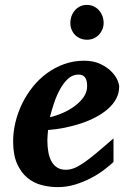

<svg xmlns="http://www.w3.org/2000/svg" viewBox="-20 -746 520 778"><path d="M333 -396Q333 -404.8 331.8 -413.3Q330.6 -421.9 326.9 -428.7Q323.2 -435.5 316.2 -439.7Q309.1 -443.8 297.9 -443.8Q274.4 -443.8 256.1 -427.2Q237.8 -410.6 223.6 -385Q209.5 -359.4 199.2 -328.9Q189 -298.3 182.1 -271Q208 -276.9 234.9 -288.6Q261.7 -300.3 283.4 -316.7Q305.2 -333 319.1 -353Q333 -373 333 -396ZM462.9 -395Q462.9 -368.7 450.9 -346.2Q439 -323.7 418 -305.2Q397 -286.6 368.9 -271.7Q340.8 -256.8 308.8 -246.1Q276.9 -235.4 242.4 -228.5Q208 -221.7 174.8 -219.2Q173.8 -210 172.9 -198.2Q171.9 -186.5 171.9 -178.2Q171.9 -152.3 175.8 -130.4Q179.7 -108.4 188.5 -92.3Q197.3 -76.2 211.7 -67.1Q226.1 -58.1 247.1 -58.1Q263.2 -58.1 279.8 -64.5Q296.4 -70.8 318.4 -85.7Q340.3 -100.6 369.6 -125Q398.9 -149.4 439.9 -185.1V-89.8Q425.3 -75.7 401.9 -57.9Q378.4 -40 348.6 -24.4Q318.8 -8.8 284.7 1.7Q250.5 12.2 213.9 12.2Q181.2 12.2 148.9 3.9Q116.7 -4.4 91.1 -25.4Q65.4 -46.4 49.3 -82.3Q33.2 -118.2 33.2 -173.8Q33.2 -211.9 42.7 -251Q52.2 -290 69.8 -326.2Q87.4 -362.3 112.8 -394Q138.2 -425.8 170.2 -449.2Q202.1 -472.7 240.2 -486.3Q278.3 -500 320.8 -500Q357.4 -500 384.3 -487.8Q411.1 -475.6 428.7 -458.7Q446.3 -441.9 454.6 -424.1Q462.9 -406.2 462.9 -395ZM399.9 -652.8Q399.9 -639.2 394.8 -626.7Q389.6 -614.3 380.6 -605Q371.6 -595.7 359.4 -590.3Q347.2 -585 333 -585Q318.4 -585 305.9 -590.1Q293.5 -595.2 284.4 -604.2Q275.4 -613.3 270.3 -625.7Q265.1 -638.2 265.1 -652.8Q265.1 -668 270 -681.2Q274.9 -694.3 283.7 -704.3Q292.5 -714.4 304.7 -720.2Q316.9 -726.1 332 -726.1Q346.7 -726.1 359.1 -720.5Q371.6 -714.8 380.6 -704.8Q389.6 -694.8 394.8 -681.4Q399.9 -668 399.9 -652.8Z"/></svg>

Font: Charis SIL Eur
Style: Bold Italic
Weight: 700
Italic angle: -11°
Foundry: SIL International
Version: Version 5.000